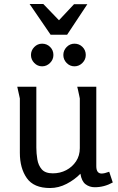

<svg xmlns="http://www.w3.org/2000/svg" viewBox="-20 -934 593 967"><path d="M163 -497V-191Q163 -162 168 -131.5Q173 -101 190.5 -81Q208 -61 246 -61Q283 -61 313.5 -77Q344 -93 363 -121.5Q382 -150 382 -188V-438Q382 -439 379 -452.5Q376 -466 373 -480.5Q370 -495 369 -497H465V-97Q465 -60 492 -60Q506 -60 530 -69L548 -15Q505 9 457 9Q431 9 411 -6Q391 -21 385 -59Q356 -29 315.5 -8Q275 13 232 13Q150 13 115 -37Q80 -87 80 -164V-438L67 -497ZM277 -832 353 -913H420L318 -759H235L129 -914H198ZM249 -657Q249 -634 232 -617Q215 -600 192 -600Q169 -600 152.5 -617Q136 -634 136 -657Q136 -680 152.5 -697Q169 -714 192 -714Q216 -714 232.5 -697.5Q249 -681 249 -657ZM412 -657Q412 -634 395 -617Q378 -600 355 -600Q332 -600 315.5 -617Q299 -634 299 -657Q299 -680 315.5 -697Q332 -714 355 -714Q379 -714 395.5 -697.5Q412 -681 412 -657Z"/></svg>

Font: Rosario Light
Style: Regular
Weight: 300
Designer: Hector Gatti
Foundry: Omnibus Type
Version: Version 1.101; ttfautohint (v1.8.1.43-b0c9)